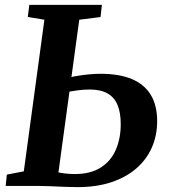

<svg xmlns="http://www.w3.org/2000/svg" viewBox="-20 -763 694 788"><path d="M298.5 5Q276.4 5 245.7 3.8Q215.1 2.5 184.7 1.2Q154.4 0 132.5 0H3.3L8 -46.4L77.7 -59.8L162.2 -682L94 -693.4L100.3 -743H398.1L392.7 -693L305.3 -682L219.8 -55.3Q233.5 -52.5 251.3 -50.6Q269 -48.7 286.7 -48.7Q351.9 -48.7 393.7 -75.5Q435.5 -102.3 455.5 -148.7Q475.5 -195.1 475.5 -253.7Q475.5 -300 462.6 -331.6Q449.6 -363.2 421.6 -379.4Q393.5 -395.6 347.7 -395.6Q323.4 -395.6 298.4 -392.2Q273.3 -388.9 255.8 -385.6L262.9 -444.1Q278.6 -448.6 300.5 -452.1Q322.5 -455.7 346.6 -457.9Q370.7 -460.2 392.7 -460.2Q469.3 -460.2 521 -438.6Q572.6 -416.9 598.8 -373.7Q625 -330.6 625 -265.4Q625 -207 603.2 -157.5Q581.3 -108 539.3 -71.6Q497.3 -35.2 436.7 -15.1Q376 5 298.5 5Z"/></svg>

Font: Merriweather Light
Style: Italic
Weight: 300
Italic angle: -7.8°
Designer: Eben Sorkin
Foundry: Eben Sorkin
Version: Version 2.101